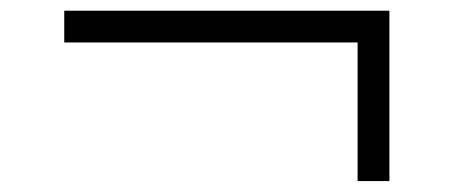

<svg xmlns="http://www.w3.org/2000/svg" viewBox="-20 -451 838 355"><path d="M641.2 -116.2V-372.5H98.8V-431.2H700V-116.2Z"/></svg>

Font: Now Alt
Style: Regular
Weight: 400
Designer: Alfredo Marco Pradil
Foundry: Alfredo Marco Pradil
Version: Version 1.002;PS 001.002;hotconv 1.0.88;makeotf.lib2.5.64775